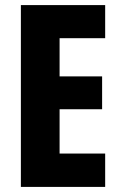

<svg xmlns="http://www.w3.org/2000/svg" viewBox="-20 -734 474 754"><path d="M393 0V-131H214V-305H381V-434H214V-584H393V-714H62V0Z"/></svg>

Font: Noto Sans Georgian ExtraCondensed ExtraBold
Style: Regular
Weight: 800
Width: 2
Designer: Monotype Design Team, Akaki Razmadze
Foundry: Google LLC
Version: Version 2.005